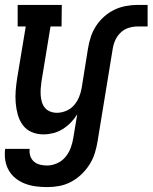

<svg xmlns="http://www.w3.org/2000/svg" viewBox="-25 -540 622 783"><path d="M168 223Q144 223 121 220Q98 217 77 209Q56 201 39 187.5Q22 174 11 155Q0 136 -3.5 113.5Q-7 91 -4 67H96Q94 82 98.5 96Q103 110 113.5 119Q124 128 138 131.5Q152 135 167 135Q187 135 207.5 126Q228 117 242 100Q256 83 263.5 62.5Q271 42 274 22L290 -74Q279 -56 264 -40.5Q249 -25 230.5 -13.5Q212 -2 192 3Q172 8 152 8Q126 8 104 -1.5Q82 -11 68 -30Q54 -49 47.5 -72.5Q41 -96 39 -120.5Q37 -145 39 -170.5Q41 -196 45 -221L80 -432H47V-520H227L226 -432H181L144 -207Q142 -193 141 -178.5Q140 -164 141 -150.5Q142 -137 146 -123.5Q150 -110 158.5 -100Q167 -90 180 -85Q193 -80 207 -80Q226 -80 245 -88Q264 -96 277 -111Q290 -126 297.5 -144.5Q305 -163 308 -181L334 -343Q338 -367 345.5 -390Q353 -413 367 -434.5Q381 -456 400.5 -473Q420 -490 442 -500.5Q464 -511 488.5 -515.5Q513 -520 536 -520H577V-432H536Q518 -432 500 -426.5Q482 -421 468 -408Q454 -395 446 -378Q438 -361 435 -343L373 36Q369 61 361.5 85Q354 109 340 131Q326 153 306.5 171.5Q287 190 264 202Q241 214 216.5 218.5Q192 223 168 223Z"/></svg>

Font: Iosevka Curly Slab Semibold
Style: Italic
Weight: 600
Italic angle: -9°
Monospace: yes
Designer: Belleve Invis
Foundry: Belleve Invis
Version: Version 22.1.2; ttfautohint (v1.8.4)